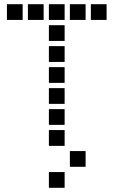

<svg xmlns="http://www.w3.org/2000/svg" viewBox="-20 -708 640 915"><path d="M14 -688Q13 -688 13 -688Q13 -688 13 -687V-614Q13 -613 13 -613Q13 -613 14 -613H87Q88 -613 88 -613Q88 -613 88 -614V-687Q88 -688 88 -688Q88 -688 87 -688ZM114 -688Q113 -688 113 -688Q113 -688 113 -687V-614Q113 -613 113 -613Q113 -613 114 -613H187Q188 -613 188 -613Q188 -613 188 -614V-687Q188 -688 188 -688Q188 -688 187 -688ZM214 -688Q213 -688 213 -688Q213 -688 213 -687V-614Q213 -613 213 -613Q213 -613 214 -613H287Q288 -613 288 -613Q288 -613 288 -614V-687Q288 -688 288 -688Q288 -688 287 -688ZM314 -688Q313 -688 313 -688Q313 -688 313 -687V-614Q313 -613 313 -613Q313 -613 314 -613H387Q388 -613 388 -613Q388 -613 388 -614V-687Q388 -688 388 -688Q388 -688 387 -688ZM414 -688Q413 -688 413 -688Q413 -688 413 -687V-614Q413 -613 413 -613Q413 -613 414 -613H487Q488 -613 488 -613Q488 -613 488 -614V-687Q488 -688 488 -688Q488 -688 487 -688ZM214 -588Q213 -588 213 -588Q213 -588 213 -587V-514Q213 -513 213 -513Q213 -513 214 -513H287Q288 -513 288 -513Q288 -513 288 -514V-587Q288 -588 288 -588Q288 -588 287 -588ZM214 -488Q213 -488 213 -488Q213 -488 213 -487V-414Q213 -413 213 -413Q213 -413 214 -413H287Q288 -413 288 -413Q288 -413 288 -414V-487Q288 -488 288 -488Q288 -488 287 -488ZM214 -388Q213 -388 213 -388Q213 -388 213 -387V-314Q213 -313 213 -313Q213 -313 214 -313H287Q288 -313 288 -313Q288 -313 288 -314V-387Q288 -388 288 -388Q288 -388 287 -388ZM214 -288Q213 -288 213 -288Q213 -288 213 -287V-214Q213 -213 213 -213Q213 -213 214 -213H287Q288 -213 288 -213Q288 -213 288 -214V-287Q288 -288 288 -288Q288 -288 287 -288ZM214 -188Q213 -188 213 -188Q213 -188 213 -187V-114Q213 -113 213 -113Q213 -113 214 -113H287Q288 -113 288 -113Q288 -113 288 -114V-187Q288 -188 288 -188Q288 -188 287 -188ZM214 -88Q213 -88 213 -88Q213 -88 213 -87V-14Q213 -13 213 -13Q213 -13 214 -13H287Q288 -13 288 -13Q288 -13 288 -14V-87Q288 -88 288 -88Q288 -88 287 -88ZM314 12Q313 12 313 12Q313 12 313 13V86Q313 87 313 87Q313 87 314 87H387Q388 87 388 87Q388 87 388 86V13Q388 12 388 12Q388 12 387 12ZM214 112Q213 112 213 112Q213 112 213 113V186Q213 187 213 187Q213 187 214 187H287Q288 187 288 187Q288 187 288 186V113Q288 112 288 112Q288 112 287 112Z"/></svg>

Font: Doto
Style: Bold
Weight: 700
Monospace: yes
Version: Version 1.000